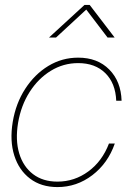

<svg xmlns="http://www.w3.org/2000/svg" viewBox="-20 -760 538 788"><path d="M215.8 7.8Q148.9 7.8 103.3 -26.9Q57.6 -61.5 38.6 -121.8Q19.5 -182.1 32.2 -259.3Q44.9 -335.9 83.5 -395.5Q122.1 -455.1 178.2 -489.3Q234.4 -523.4 300.8 -523.4Q380.4 -523.4 428.5 -474.6Q476.6 -425.8 479 -346.7H457Q454.1 -418.5 412.4 -459.7Q370.6 -501 300.8 -501Q240.2 -501 188.7 -469.5Q137.2 -438 101.8 -382.8Q66.4 -327.6 54.2 -255.9Q42.5 -185.1 58.8 -130.6Q75.2 -76.2 115.5 -45.4Q155.8 -14.6 215.8 -14.6Q285.6 -14.6 342.5 -56.4Q399.4 -98.1 427.2 -170.9H451.2Q422.9 -89.8 358.9 -41Q294.9 7.8 215.8 7.8ZM210 -606H181.2L181.6 -606.4L326.7 -739.7H348.1L450.2 -606.4L449.7 -606H421.4L334 -720.7Z"/></svg>

Font: Inter Display Thin
Style: Italic
Weight: 100
Italic angle: -9.39999°
Designer: Rasmus Andersson
Foundry: rsms
Version: Version 4.000;git-a52131595